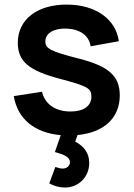

<svg xmlns="http://www.w3.org/2000/svg" viewBox="-20 -575 582 836"><path d="M263.5 241.5C320 241.5 368.5 197.5 368.5 134.5C368.5 91.5 345.5 61 307.5 42L317.5 13C433 2 501.5 -61.5 501.5 -159.5C501.5 -243.5 454.5 -286 325 -319.5C198.5 -351.5 177.5 -363.5 177.5 -395C177.5 -431 215.5 -453 272 -450.5C330.5 -447 368 -419.5 374.5 -373.5L497.5 -395.5C484 -492.5 396 -555 270 -555C141.5 -555 57.5 -490 57.5 -389C57.5 -308 105 -267.5 240.5 -232C362.5 -199.5 378 -190.5 378 -154C378 -114 344.5 -89.5 287 -89.5C221 -89.5 175 -122 163 -175.5L40 -156.5C56.5 -57 130.5 3.5 244.5 13.5L219 87C253.5 97 284.5 106 284.5 132C284.5 145 273 159 253 159C244.5 159 234.5 156.5 221 152L194.5 223.5C214 234 236.5 241.5 263.5 241.5Z"/></svg>

Font: Manrope
Style: Bold
Weight: 700
Designer: Mikhail Sharanda
Foundry: Mikhail Sharanda
Version: Version 4.505;FEAKit 1.0